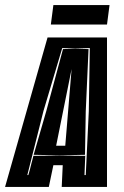

<svg xmlns="http://www.w3.org/2000/svg" viewBox="-57 -739 490 759"><path d="M-37 0 131 -591H366V0H187L191 -86H154L136 0ZM51 -47H55L61 -68Q64 -79 67 -92Q69 -99 71 -107Q73 -115 75 -123L178 -124L280 -123L277 -47H282L294 -299L298 -549L240 -547L189 -549L115 -301ZM178 -125 76 -127 126 -300 192 -545 240 -546 293 -545 282 -299 279 -127ZM165 -163H201L226 -466ZM144 -642 154 -719H376L366 -642Z"/></svg>

Font: Alumni Sans Inline One
Style: Italic
Weight: 400
Italic angle: -8°
Designer: Robert E. Leuschke
Foundry: Robert E. Leuschke
Version: Version 1.100; ttfautohint (v1.8.3)